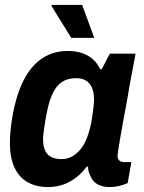

<svg xmlns="http://www.w3.org/2000/svg" viewBox="-20 -744 582 776"><path d="M173 12Q126 12 91 -8Q56 -28 38 -68Q20 -108 20 -166Q20 -190 22.5 -216Q25 -242 30 -271Q45 -360 75.5 -419.5Q106 -479 151 -508.5Q196 -538 253 -538Q286 -538 311.5 -529.5Q337 -521 355.5 -504.5Q374 -488 385 -464H391L424 -527H528L503 -395Q498 -362 491 -324.5Q484 -287 477.5 -252Q471 -217 466 -187Q461 -157 458 -138Q455 -119 455 -115Q455 -102 462 -95.5Q469 -89 480 -89H511L496 -4Q483 2 463.5 7Q444 12 422 12Q395 12 374.5 1Q354 -10 345 -34Q341 -41 338.5 -50Q336 -59 336 -70H330Q302 -32 262.5 -10Q223 12 173 12ZM229 -101Q251 -101 270 -111Q289 -121 304.5 -139.5Q320 -158 331 -186Q342 -214 349 -249Q354 -278 356 -295Q358 -312 359 -322.5Q360 -333 360 -341Q360 -370 352 -389Q344 -408 328 -418Q312 -428 287 -428Q253 -428 230 -412.5Q207 -397 192 -364.5Q177 -332 168 -282Q162 -252 159.5 -233.5Q157 -215 155.5 -203Q154 -191 154 -182Q154 -141 172 -121Q190 -101 229 -101ZM268 -591 188 -720 189 -724H312L361 -591Z"/></svg>

Font: Archivo SemiCondensed
Style: Bold Italic
Weight: 700
Width: 4
Italic angle: -10°
Designer: Hector Gatti
Foundry: Omnibus-Type
Version: Version 2.001